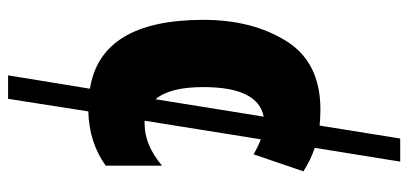

<svg xmlns="http://www.w3.org/2000/svg" viewBox="-287 -513 1008 474"><g transform="rotate(90 217.0 -276.0)"><path d="M195 -274Q195 -409 268 -423L225 -156Q195 -191 195 -274ZM389 -33V-172Q338 -129 286 -129Q281 -129 278 -129L324 -416Q342 -409 361 -398L403 -521Q375 -539 345 -549L379 -760H322L290 -561Q271 -563 250 -563Q134 -563 81.5 -479Q29 -395 29 -274Q29 -21 199 6L166 208H224L255 10Q332 8 389 -33Z"/></g></svg>

Font: Noto Sans Display Condensed Black
Style: Regular
Weight: 900
Width: 3
Designer: Monotype Design team
Foundry: Monotype Imaging Inc.
Version: 1.000